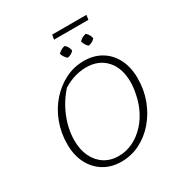

<svg xmlns="http://www.w3.org/2000/svg" viewBox="-204 -1040 1129 1195"><g transform="rotate(-30 360.0 -442.5)"><path d="M323 8Q252 8 198 -25Q144 -58 114 -117Q84 -176 84 -254Q84 -335 111 -407.5Q138 -480 186.5 -535Q235 -590 297.5 -621.5Q360 -653 432 -653Q503 -653 556.5 -620.5Q610 -588 639.5 -529.5Q669 -471 669 -393Q669 -310 642 -238Q615 -166 567.5 -110.5Q520 -55 457.5 -23.5Q395 8 323 8ZM327 -31Q380 -31 429.5 -55Q479 -79 519 -123Q559 -167 584 -226Q600 -264 609.5 -310.5Q619 -357 619 -395Q619 -495 566 -553Q513 -611 424 -611Q339 -611 258 -561Q199 -495 166.5 -413.5Q134 -332 134 -252Q134 -186 158 -136Q182 -86 225.5 -58.5Q269 -31 327 -31ZM338 -860 344 -893H590L585 -860ZM355 -720Q333 -740 326 -766Q349 -789 376 -793Q398 -774 402 -745Q383 -723 355 -720ZM506 -720Q485 -739 478 -766Q499 -788 527 -793Q550 -772 554 -745Q533 -723 506 -720Z"/></g></svg>

Font: Piazzolla SC ExtraLight
Style: Italic
Weight: 200
Italic angle: -11.3°
Designer: Juan Pablo del Peral
Foundry: Huerta Tipografica
Version: Version 1.330